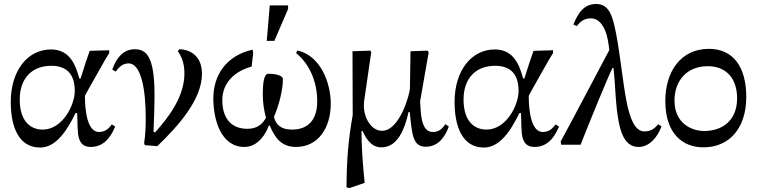

<svg xmlns="http://www.w3.org/2000/svg" viewBox="-20 -726 3798 963"><path d="M378 -332C361 -393 334 -478 236 -478C117 -478 34 -370 34 -215C34 -86 76 14 181 14C258 14 313 -64 359 -159H367C369 -126 368 -99 370 -74C372 -21 388 11 435 11C516 11 545 -64 558 -91L541 -102C525 -81 508 -64 476 -64C418 -64 406 -171 406 -244C406 -249 447 -319 506 -424L528 -460V-474L430 -471C417 -435 404 -397 384 -332ZM194 -76C140 -76 79 -110 79 -227C79 -335 142 -396 237 -396C306 -396 355 -363 355 -270C355 -198 293 -76 194 -76Z M769 7C873 -93 993 -226 993 -356C993 -457 919 -479 879 -479L872 -469C887 -448 905 -414 905 -358C905 -241 826 -138 758 -62L750 -65C752 -117 755 -194 755 -251C755 -443 714 -479 656 -479C598 -479 563 -435 543 -377L560 -367C576 -388 594 -408 625 -408C688 -408 711 -277 711 -132C711 -81 708 -41 703 -10L706 2Z M1354 -140C1381 -202 1399 -278 1399 -330C1399 -344 1372 -356 1325 -356C1303 -356 1298 -302 1298 -255C1298 -210 1304 -173 1314 -136C1304 -117 1282 -80 1220 -80C1131 -80 1095 -144 1095 -223C1095 -311 1157 -369 1242 -392L1250 -460L1247 -477C1114 -447 1050 -348 1050 -233C1050 -125 1088 11 1206 11C1276 11 1316 -59 1328 -96H1333C1359 -35 1391 11 1465 11C1576 11 1639 -85 1639 -206C1639 -309 1589 -446 1472 -473L1465 -460C1540 -398 1571 -306 1571 -217C1571 -127 1527 -76 1445 -76C1384 -76 1362 -106 1354 -140ZM1318 -521H1356L1425 -681V-699H1333Z M2130 -463 2125 -472 2039 -469 2036 -281C2035 -256 1986 -70 1896 -70C1842 -70 1805 -135 1805 -195C1805 -207 1806 -217 1806 -217L1842 -464L1838 -472L1748 -469L1749 -149C1726 -17 1719 74 1718 214L1734 217L1809 191C1797 73 1794 12 1793 -69H1798C1812 -41 1837 13 1892 13C1941 13 1997 -17 2029 -164H2035C2040 -111 2043 -92 2046 -72C2054 -25 2067 10 2116 10C2181 10 2215 -45 2231 -92L2214 -103C2199 -83 2184 -64 2152 -64C2115 -64 2095 -96 2090 -172C2089 -187 2087 -211 2087 -217Z M2604 -332C2587 -393 2560 -478 2462 -478C2343 -478 2260 -370 2260 -215C2260 -86 2302 14 2407 14C2484 14 2539 -64 2585 -159H2593C2595 -126 2594 -99 2596 -74C2598 -21 2614 11 2661 11C2742 11 2771 -64 2784 -91L2767 -102C2751 -81 2734 -64 2702 -64C2644 -64 2632 -171 2632 -244C2632 -249 2673 -319 2732 -424L2754 -460V-474L2656 -471C2643 -435 2630 -397 2610 -332ZM2420 -76C2366 -76 2305 -110 2305 -227C2305 -335 2368 -396 2463 -396C2532 -396 2581 -363 2581 -270C2581 -198 2519 -76 2420 -76Z M3070 -558C3054 -637 3039 -706 2971 -706C2910 -706 2880 -663 2856 -603L2873 -595C2893 -622 2914 -634 2944 -634C2986 -634 3016 -591 3028 -529C3033 -498 3034 -496 3036 -475C2961 -334 2868 -156 2792 -16L2795 0H2892C2931 -100 3029 -340 3052 -385H3057C3068 -289 3066 -201 3084 -111C3099 -35 3128 11 3183 11C3236 11 3277 -36 3298 -92L3281 -103C3261 -78 3242 -67 3212 -67C3165 -67 3140 -130 3123 -214C3102 -324 3093 -436 3070 -558Z M3677 -233C3677 -118 3599 -69 3512 -69C3449 -69 3363 -107 3363 -222C3363 -319 3423 -394 3530 -394C3623 -394 3677 -332 3677 -233ZM3536 -481C3392 -481 3317 -364 3317 -220C3317 -52 3407 13 3508 13C3639 13 3723 -84 3723 -240C3723 -392 3656 -481 3536 -481Z"/></svg>

Font: STIX Two Math
Style: Regular
Weight: 400
Designer: Ross Mills, John Hudson & Paul Hanslow, Tiro Typeworks Ltd; with portions MicroPress Inc., with additions and correction
Foundry: Tiro Typeworks Ltd
Version: Version 2.02 b142